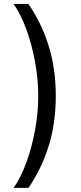

<svg xmlns="http://www.w3.org/2000/svg" viewBox="-20 -781 402 949"><path d="M255.7 -306.8Q255.7 -172.6 220.7 -59.8Q185.7 52.9 120.7 147.7H46.9Q81 100.9 108.7 26.3Q136.4 -48.3 152.7 -135.3Q169 -222.3 169 -306.8Q169 -391.3 152.7 -478.3Q136.4 -565.3 108.7 -639.9Q81 -714.5 46.9 -761.4H120.7Q185.7 -666.5 220.7 -553.8Q255.7 -441.1 255.7 -306.8Z"/></svg>

Font: Inter Zeller
Style: Regular
Weight: 400
Designer: Rasmus Andersson; Joe Bland
Foundry: zeller
Version: Version 3.015;git-dec3a8cb1